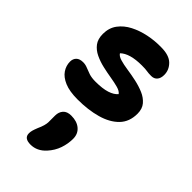

<svg xmlns="http://www.w3.org/2000/svg" viewBox="-265 -604 1057 1057"><g transform="rotate(45 263.5 -75.0)"><path d="M205 10Q142 10 103 -6.5Q64 -23 46 -50Q28 -77 28 -108Q28 -130 41.5 -143.5Q55 -157 82 -157Q100 -157 116.5 -150Q133 -143 154 -136Q175 -129 205 -129Q260 -129 294 -140Q328 -151 344 -171Q334 -185 308.5 -192Q283 -199 249.5 -204.5Q216 -210 181 -218Q146 -226 115.5 -240.5Q85 -255 66.5 -279.5Q48 -304 48 -344Q48 -391 73 -424.5Q98 -458 139 -479Q180 -500 229 -510Q278 -520 327 -519Q389 -519 418 -490.5Q447 -462 447 -423Q447 -397 434.5 -382.5Q422 -368 400 -368Q378 -368 365 -370.5Q352 -373 323 -373Q229 -373 190 -335Q198 -321 223 -313.5Q248 -306 282.5 -301Q317 -296 354 -288Q391 -280 422.5 -266.5Q454 -253 474 -229.5Q494 -206 494 -168Q494 -105 456 -66Q418 -27 352.5 -8.5Q287 10 205 10ZM197 369Q147 369 147 331Q147 320 150 308.5Q153 297 161 277Q180 236 180 210Q180 184 180 160Q180 133 195.5 115Q211 97 244 97Q288 97 314.5 119.5Q341 142 341 180Q341 219 328 257Q315 295 286 327Q248 369 197 369Z"/></g></svg>

Font: Shantell Sans Normal
Style: Bold
Weight: 700
Designer: Stephen Nixon, Anya Danilova, Shantell Martin
Foundry: Arrow Type
Version: Version 1.009;[a7da0bfa3]